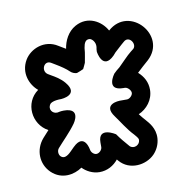

<svg xmlns="http://www.w3.org/2000/svg" viewBox="-56 -578 516 520"><g transform="rotate(-10 202.5 -318.0)"><path d="M182.4 -395.6C182.4 -395.6 189.8 -410.5 189.9 -411.5C190.4 -416.8 195.3 -436.2 196 -451C198.2 -465.4 202.8 -473.6 213.4 -472.7C219.2 -472.3 229.7 -462.5 228.4 -448.4C227.4 -443.9 227 -439.5 227 -435C227 -435 234.6 -382.3 269.7 -417.3C271.9 -419.6 275.5 -423.8 276.5 -425C283.9 -431.8 290.2 -437.5 295.5 -442.3L303.7 -449.4C319.6 -464.1 337.5 -437.9 325.7 -426L317.7 -419.7C311.5 -415 305.5 -408.8 298.3 -401.7L279.9 -383.2C273.8 -378.8 268.3 -373.6 263.3 -368.7C263.3 -368.7 231.4 -326 281 -326H285C291.7 -326 301 -317.1 301 -309.5C301 -302.6 292.6 -294 285 -294H265C265 -294 215.4 -293.4 245 -254C255.7 -239.8 271 -213.9 287.6 -197C297.1 -186 298.3 -183.8 298 -179.5C297.3 -166.7 280.8 -158.4 270.2 -168.1C257.4 -183.1 249.4 -192.1 239.5 -206.3C239.5 -206.3 194 -235.8 194 -192V-179C194 -171.4 185.7 -163 178 -163C171.3 -163 163.8 -169.8 162.8 -177.3C162.8 -177.3 155.2 -226.6 120.3 -191.7L110.3 -181.7C99.2 -170.5 89.3 -165.9 81.3 -173.5C75.6 -179 74.9 -190.1 80.7 -196.4C94.4 -212.3 116.4 -233.5 131.3 -254.5C131.3 -254.5 160 -294 111 -294C102.2 -294 95.6 -292.1 93.8 -291.8C79.4 -290.4 69.6 -305.2 78.3 -317.5C81 -321.2 89.6 -326 110 -326C110 -326 161.1 -328.8 129.2 -367C118.2 -380.3 104 -388.3 94.5 -393.7L85.3 -399.2C68.7 -410.3 82 -438.9 100.8 -426.8L111.3 -420.5C123.9 -413.1 138.3 -403.4 146.3 -395.3C151.1 -390.5 158.5 -388 164 -388C165 -388 181.7 -394.9 182.4 -395.6ZM178 -113C199.3 -113 217.4 -123.3 229.7 -138.6C230.8 -137.3 231.9 -136 233 -134.7C259.5 -103.8 305.8 -110.2 329.2 -134C339.7 -144.8 347 -159.7 348 -176.5C349.6 -204.1 332.6 -221.4 325 -230.3C320.3 -235.8 315.7 -240.5 309.5 -249C332 -258.8 351 -281 351 -309.5C351 -329.9 342 -346.6 327.1 -359.8C337.2 -369.9 348.4 -379 358.9 -388.6C422.1 -446.5 334.9 -544.4 269.8 -486.2C254.8 -513.8 219.1 -535 182.6 -514.8C160.4 -502.5 149.5 -478.7 146.4 -457.7C143.4 -459.5 139.5 -461.9 136.7 -463.5L127.2 -469.2C92.9 -491.3 52.1 -474.7 35.9 -447.1C16.5 -413.9 31.1 -379 52.6 -361.3C12.4 -332.6 18.8 -271.8 61 -249.2C56.2 -243.9 48.2 -235.3 44.1 -230.5C19.3 -202.1 21.1 -162 46.7 -137.4C74.2 -111.1 109.7 -118.4 131.3 -133.5C141.5 -122.8 158.7 -113 178 -113Z"/></g></svg>

Font: HoneyBee
Style: Str
Weight: 700
Foundry: Cannot Into Space Fonts
Version: Version 0.89